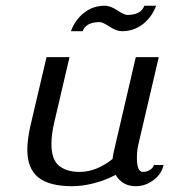

<svg xmlns="http://www.w3.org/2000/svg" viewBox="-20 -639 590 669"><path d="M75.2 0ZM482.9 -619.1H523.9Q509.8 -580.1 478.3 -555.2Q446.8 -530.3 404.8 -530.3Q386.2 -530.3 361.8 -546.1Q337.4 -562 328.1 -562Q279.3 -562 268.1 -530.3H227.1Q241.2 -569.3 272.5 -594.2Q303.7 -619.1 345.7 -619.1Q364.3 -619.1 388.9 -603Q413.6 -586.9 422.9 -586.9Q471.7 -586.9 482.9 -619.1ZM461.9 -134.8Q457 -113.3 457 -88.9Q457 -40 478 -40Q491.7 -40 502.7 -47.1Q513.7 -54.2 516.1 -64H549.8Q543.5 -33.2 515.1 -11.7Q486.8 9.8 453.1 9.8Q406.2 9.8 382.8 -29.8Q348.6 -11.2 308.1 -0.7Q267.6 9.8 231.9 9.8Q150.9 9.8 113 -21.2Q75.2 -52.2 75.2 -117.2Q75.2 -151.9 85.9 -200.2L142.1 -439.9H222.2L168.9 -211.9Q159.2 -170.9 159.2 -137.2Q159.2 -83.5 185.3 -61.8Q211.4 -40 257.8 -40Q315.4 -40 372.1 -85Q372.1 -86.4 375 -104L453.1 -439.9H533.2Z"/></svg>

Font: Pfennig
Style: Italic
Weight: 500
Italic angle: -13°
Version: Version 20120410 ; ttfautohint (v0.8)